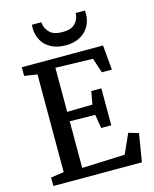

<svg xmlns="http://www.w3.org/2000/svg" viewBox="-140 -1069 933 1161"><g transform="rotate(-15 327.0 -488.0)"><path d="M46.9 0ZM173.8 -975.6H232.9Q232.9 -968.3 234.4 -962.4Q238.8 -933.1 263.7 -908.9Q288.6 -884.8 342.3 -884.8Q395.5 -884.8 419.4 -908.9Q443.4 -933.1 446.8 -962.9Q447.8 -968.8 447.8 -975.6H505.9Q506.8 -968.8 506.8 -955.6Q506.8 -912.6 487.1 -877.7Q467.3 -842.8 429.9 -822.5Q392.6 -802.2 341.3 -802.2Q288.1 -802.2 250 -822.3Q211.9 -842.3 192.4 -877.2Q172.9 -912.1 172.9 -955.1Q172.9 -968.8 173.8 -975.6ZM128.9 -64.9V-676.8L48.3 -689V-743.2H557.1L570.8 -588.4H507.8L477.5 -681.2L243.7 -687.5V-411.6L402.3 -414.6L417 -495.6H480V-264.2H417L402.8 -350.1L243.7 -352.5V-60.5L512.2 -71.3L567.4 -193.8L629.9 -175.3L601.1 0H46.9V-53.2Z"/></g></svg>

Font: Merriweather
Style: Regular
Weight: 400
Designer: Eben Sorkin
Foundry: Eben Sorkin
Version: Version 1.584; ttfautohint (v1.6)